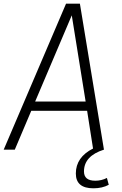

<svg xmlns="http://www.w3.org/2000/svg" viewBox="-38 -809 662 1038"><path d="M425 -260 350 -726 152 -260ZM467 209Q372 209 372 129Q372 41 465 -6L433 -210H131L42 0H-18L319 -789H394L524 0Q416 34 416 118Q416 168 477 168Q511 168 540 153L550 190Q515 209 467 209Z"/></svg>

Font: Tanohe Sans Light
Style: Italic
Weight: 300
Designer: Village Type and Design LLC & Cristiano Sobral
Foundry: Cooper Hewitt Smithsonian Design Museum
Version: Version 1.00;September 29, 2021;FontCreator 13.0.0.2655 64-b